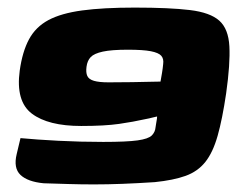

<svg xmlns="http://www.w3.org/2000/svg" viewBox="-20 -484 631 506"><path d="M34 -120Q76 -116 134 -113Q192 -110 252 -110Q314 -110 342.5 -114Q371 -118 380 -127Q389 -136 390 -149Q391 -154 391.5 -158.5Q392 -163 393 -167.5Q394 -172 394 -177Q388 -176 381 -174Q374 -172 363 -170Q332 -163 294 -157.5Q256 -152 194 -152Q107 -152 64 -184.5Q21 -217 32 -298Q39 -348 56.5 -380.5Q74 -413 107.5 -431Q141 -449 196.5 -456.5Q252 -464 335 -464Q427 -464 480.5 -457.5Q534 -451 558 -429.5Q582 -408 584.5 -362Q587 -316 576 -238Q566 -170 553.5 -126Q541 -82 521 -57Q501 -32 469 -20.5Q437 -9 388 -4Q342 -1 302.5 0.5Q263 2 228 2Q193 2 161 1Q129 0 95 -1Q53 -5 34 -23Q15 -41 24 -78ZM403 -269Q405 -280 407 -292Q409 -304 410 -315Q412 -329 405 -337Q398 -345 377.5 -349Q357 -353 317 -353Q274 -353 251 -348Q228 -343 219 -333.5Q210 -324 208 -308Q206 -293 210 -284Q214 -275 227.5 -271Q241 -267 266 -267Q299 -267 328 -267.5Q357 -268 377 -268.5Q397 -269 403 -269Z"/></svg>

Font: Genos Black
Style: Italic
Weight: 900
Italic angle: -8°
Version: Version 1.010